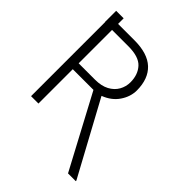

<svg xmlns="http://www.w3.org/2000/svg" viewBox="-259 -897 1213 1213"><g transform="rotate(45 347.0 -290.5)"><path d="M56.8 -661.9V-761.4H123.9V-711.6H269.5Q387.8 -711.6 446.4 -656.8Q505 -601.9 505.3 -498.2Q505 -441.8 470.5 -391.2Q436.1 -340.6 371.4 -316.1L637.4 174.4V180H568.2L308.6 -306.8H123.9V0H57.9V-661.9ZM123.9 -359.4H269.5Q326.7 -359.4 364.5 -379.6Q402.3 -399.9 421.3 -433.4Q440.3 -467 440.3 -506.7Q440 -574.2 401.6 -615.9Q363.3 -657.7 269.5 -657.7H123.9Z"/></g></svg>

Font: Inter UI Extra Light
Style: Regular
Weight: 200
Designer: Rasmus Andersson
Foundry: rsms
Version: 3.2;8d6f07862